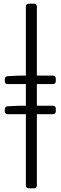

<svg xmlns="http://www.w3.org/2000/svg" viewBox="-20 -770 328 1040"><path d="M282.2 -330.1V-344.7C282.2 -354.5 276.4 -360.4 266.6 -360.4H179.7V-734.4C179.7 -744.1 173.8 -750 164.1 -750H135.7C126 -750 120.1 -744.1 120.1 -734.4V-360.4H83L21.5 -357.4C11.7 -356.4 5.9 -350.6 5.9 -340.8V-330.1C5.9 -320.3 11.7 -314.5 21.5 -314.5H120.1V-197.3H83L21.5 -194.3C11.7 -193.4 5.9 -187.5 5.9 -177.7V-167C5.9 -157.2 11.7 -151.4 21.5 -151.4H120.1V234.4C120.1 244.1 126 250 135.7 250H164.1C173.8 250 179.7 244.1 179.7 234.4V-151.4H266.6C276.4 -151.4 282.2 -157.2 282.2 -167V-181.6C282.2 -191.4 276.4 -197.3 266.6 -197.3H179.7V-314.5H266.6C276.4 -314.5 282.2 -320.3 282.2 -330.1Z"/></svg>

Font: Ed Sans Neue
Style: Regular
Weight: 400
Designer: Stephen Hutchings
Version: Version 1.004;PS 001.004;hotconv 1.0.88;makeotf.lib2.5.64775